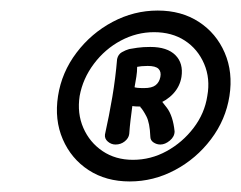

<svg xmlns="http://www.w3.org/2000/svg" viewBox="-20 -732 457 364"><path d="M226 -388Q181 -388 148 -409.5Q115 -431 99 -468Q83 -505 90 -550Q97 -595 125 -632Q153 -669 193.5 -690.5Q234 -712 279 -712Q324 -712 357 -690.5Q390 -669 406 -632Q422 -595 415 -550Q408 -505 380 -468Q352 -431 311.5 -409.5Q271 -388 226 -388ZM232 -429Q266 -429 296 -445.5Q326 -462 347 -489.5Q368 -517 373 -550Q379 -583 367 -611Q355 -639 330.5 -655Q306 -671 272 -671Q239 -671 209 -655Q179 -639 158 -611Q137 -583 131 -550Q126 -517 138 -489.5Q150 -462 174.5 -445.5Q199 -429 232 -429ZM199 -458Q191 -458 184.5 -463.5Q178 -469 179 -477Q187 -513 193 -548.5Q199 -584 202 -620Q204 -629 211 -633Q218 -637 225 -639Q230 -640 240.5 -641.5Q251 -643 265 -643Q297 -643 312.5 -627.5Q328 -612 324 -586Q321 -568 308.5 -554.5Q296 -541 277 -534Q274 -531 273.5 -534Q273 -537 273.5 -541Q274 -545 276 -547.5Q278 -550 280 -547Q285 -543 296.5 -527.5Q308 -512 311 -483Q311 -473 302 -465.5Q293 -458 284 -458Q277 -458 271 -462Q265 -466 265 -473Q264 -499 257.5 -511.5Q251 -524 246 -529Q246 -531 246 -530.5Q246 -530 246 -530Q236 -530 230 -531Q229 -531 230 -532Q231 -533 231 -532Q229 -517 227.5 -504.5Q226 -492 225 -478Q224 -470 216.5 -464Q209 -458 199 -458ZM253 -565Q268 -565 275 -570.5Q282 -576 284 -586Q286 -596 280.5 -601.5Q275 -607 260 -607Q254 -607 248.5 -606.5Q243 -606 238 -605Q237 -605 239 -605.5Q241 -606 240 -605Q240 -596 238.5 -586.5Q237 -577 235 -566Q235 -566 235 -566Q235 -566 234 -567Q236 -566 240.5 -565.5Q245 -565 253 -565Z"/></svg>

Font: Winky Sans Medium
Style: Italic
Weight: 500
Italic angle: -8.97852°
Designer: Simon Atzbach
Foundry: typofactur
Version: Version 1.205